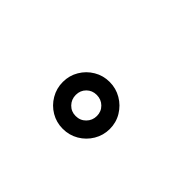

<svg xmlns="http://www.w3.org/2000/svg" viewBox="-18 -940 655 655"><g transform="rotate(-45 309.5 -612.5)"><path d="M263.5 -499.5Q232.5 -499.5 206.5 -515Q180.5 -530.5 165.2 -556.5Q150 -582.5 150 -613.5Q150 -644.5 165.2 -670.2Q180.5 -696 206.5 -711.2Q232.5 -726.5 263.5 -726.5Q294.5 -726.5 320.2 -711.2Q346 -696 361.2 -670.2Q376.5 -644.5 376.5 -613.5Q376.5 -582.5 361.2 -556.5Q346 -530.5 320.2 -515Q294.5 -499.5 263.5 -499.5ZM263.5 -562Q285 -562 299.5 -576.8Q314 -591.5 314 -613.5Q314 -635 299.5 -649.5Q285 -664 263.5 -664Q242 -664 227 -649.5Q212 -635 212 -613.5Q212 -591.5 227 -576.8Q242 -562 263.5 -562Z"/></g></svg>

Font: Sono ExtraLight Monospace Medium
Style: Regular
Weight: 500
Version: Version 2.112